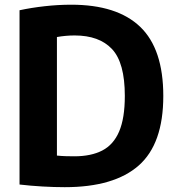

<svg xmlns="http://www.w3.org/2000/svg" viewBox="-20 -768 735 796"><path d="M248.5 8Q204.5 8 156.2 5.2Q108 2.5 61 -3V-725.5Q109.5 -736 165 -742.2Q220.5 -748.5 275.5 -748.5Q465.5 -748.5 561.2 -656.8Q657 -565 657 -370Q657 -171.5 555 -81.8Q453 8 248.5 8ZM288.5 -120Q357.5 -120 404 -144Q450.5 -168 474 -223Q497.5 -278 497.5 -370.5Q497.5 -508 444.5 -564.5Q391.5 -621 289.5 -621Q253 -621 216 -614.5V-123Q236 -121 253.8 -120.5Q271.5 -120 288.5 -120Z"/></svg>

Font: Encode Sans SmCnd
Style: Bold
Weight: 700
Width: 4
Designer: Multiple Designers
Foundry: Impallari Type
Version: Version 3.002; ttfautohint (v1.8.3) -l 8 -r 50 -G 200 -x 14 